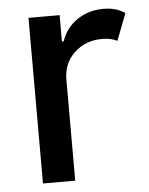

<svg xmlns="http://www.w3.org/2000/svg" viewBox="-45 -592 488 630"><g transform="rotate(-5 199.0 -277.0)"><path d="M71.4 0V-545.5H174V-458.8H179.7Q194.6 -502.8 232.2 -528.2Q269.9 -553.6 318.2 -553.6Q340.6 -553.6 358.3 -548.3Q376.1 -543 389.6 -533.7L355.5 -445Q345.9 -449.9 333.8 -452.8Q321.7 -455.6 306.1 -455.6Q251.1 -455.6 214.3 -421Q177.6 -386.4 177.6 -333.1V0Z"/></g></svg>

Font: Inter UI Medium
Style: Regular
Weight: 500
Designer: Rasmus Andersson
Foundry: rsms
Version: 3.2;8d6f07862